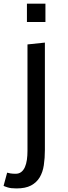

<svg xmlns="http://www.w3.org/2000/svg" viewBox="-50 -770 370 1048"><path d="M97 -750H198V-650H97ZM-11 172.5Q-5.5 174.5 7 176.5Q19.5 178.5 35 178.5Q53.5 178.5 66 168.8Q78.5 159 86 142Q93.5 125 96.8 102.2Q100 79.5 100 53.5V-527.5L195 -537.5V48.5Q195 93 189.2 131.5Q183.5 170 166.5 198.2Q149.5 226.5 119.2 242.5Q89 258.5 40 258.5Q9.5 258.5 -7.8 253Q-25 247.5 -30.5 244.5Z"/></svg>

Font: B612
Style: Regular
Weight: 400
Designer: Nicolas Chauveau, Thomas Paillot, Jonathan Favre-Lamarine, Jean-Luc Vinot
Foundry: AIRBUS
Version: Version 1.008